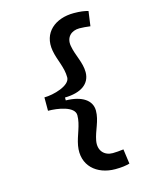

<svg xmlns="http://www.w3.org/2000/svg" viewBox="-131 -879 847 1068"><g transform="rotate(-15 293.0 -345.0)"><path d="M398.4 104.5C436.5 104.5 460 100.6 481.4 94.7L469.7 9.8C446.8 12.7 425.3 14.6 407.2 14.6C360.8 14.6 325.7 -18.6 335.9 -76.2C345.7 -131.3 377.9 -179.2 377.9 -238.3C377.9 -297.9 323.2 -335 230.5 -336.4V-353C323.2 -354.5 377.9 -392.6 377.9 -460C377.9 -516.6 345.7 -564.5 335.9 -622.1C327.1 -673.8 360.8 -704.1 407.2 -704.1C425.3 -704.1 446.8 -702.1 469.7 -699.2L481.4 -784.2C460 -790 436.5 -793.9 398.4 -793.9C292.5 -793.9 211.9 -730.5 231.4 -622.1C241.2 -565.9 271.5 -517.6 271.5 -458C271.5 -410.2 171.9 -383.3 120.1 -383.3V-306.2C173.8 -306.2 271.5 -291.5 271.5 -240.2C271.5 -183.1 241.2 -132.3 231.4 -76.2C211.4 36.6 292.5 104.5 398.4 104.5Z"/></g></svg>

Font: Cascadia Mono NF
Style: Regular
Weight: 400
Monospace: yes
Designer: Aaron Bell
Foundry: Saja Typeworks
Version: Version 2404.023